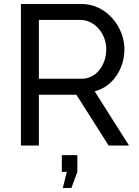

<svg xmlns="http://www.w3.org/2000/svg" viewBox="-20 -730 697 963"><path d="M85 0H175V-255H363L525 0H627L455 -272C545 -295 604 -384 604 -483C604 -595 514 -710 389 -710H85ZM175 -335V-630H384C453 -630 513 -563 513 -483C513 -405 464 -335 390 -335ZM295 213H338L368 132V48H290V132H315Z"/></svg>

Font: FIGSv2-sans-serif Medium
Style: Regular
Weight: 500
Designer: Matt McInerney, Pablo Impallari, Rodrigo Fuenzalida,Mirko Velimirovic
Foundry: Matt McInerney, Pablo Impallari, Rodrigo Fuenzalida
Version: Version 4.021;hotconv 1.0.109;makeotfexe 2.5.65596